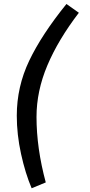

<svg xmlns="http://www.w3.org/2000/svg" viewBox="-20 -778 462 986"><path d="M215 158.8 142.5 188.8Q110 112.5 88.1 12.5Q66.2 -87.5 66.2 -183.8Q66.2 -332.5 130 -466.2Q193.8 -600 321.2 -757.5L385 -712.5Q278.8 -573.8 223.1 -441.9Q167.5 -310 167.5 -177.5Q167.5 -17.5 215 158.8Z"/></svg>

Font: Cambay
Style: Bold Italic
Weight: 700
Italic angle: -11°
Designer: Pooja Saxena
Foundry: Pooja Saxena
Version: Version 1.006;PS 001.006;hotconv 1.0.70;makeotf.lib2.5.58329